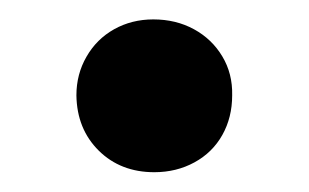

<svg xmlns="http://www.w3.org/2000/svg" viewBox="-20 -360 314 195"><path d="M57.6 -263.2Q57.6 -284.7 67.9 -302.5Q78.1 -320.3 95.9 -330.3Q113.8 -340.3 135.7 -340.3Q158.7 -340.3 177 -330.3Q195.3 -320.3 205.8 -302.7Q216.3 -285.2 215.8 -263.2Q215.8 -240.7 205.8 -222.9Q195.8 -205.1 177.5 -195.1Q159.2 -185.1 136.7 -185.1Q102.5 -185.1 80.3 -207Q58.1 -229 57.6 -263.2Z"/></svg>

Font: Wanted Sans SemiBold
Style: Regular
Weight: 600
Designer: Original Design by Kil Hyung-jin and Kang Hanbin, Wanted Lab, Inc; Hangeul from Source Han Sans by Jang Soo-young and Ka
Foundry: Wanted Lab, Inc.
Version: Version 1.003